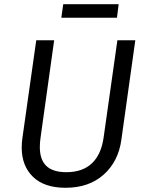

<svg xmlns="http://www.w3.org/2000/svg" viewBox="-20 -879 694 911"><path d="M556 -217Q542 -113 472 -50.5Q402 12 291 12Q190 12 136.5 -40Q83 -92 83 -179Q83 -200 86 -222L152 -688H237L172 -223Q169 -201 169 -181Q169 -121 200 -91.5Q231 -62 295 -62Q372 -62 416.5 -104.5Q461 -147 472 -229L537 -688H622ZM271 -795 280 -859H543L535 -795Z"/></svg>

Font: Fira Sans Book
Style: Italic
Weight: 350
Italic angle: -8°
Designer: bBox Type GmbH & Carrois Corporate GbR & Edenspiekermann AG
Foundry: bBox Type GmbH & Carrois Corporate GbR & Edenspiekermann AG
Version: Version 4.301